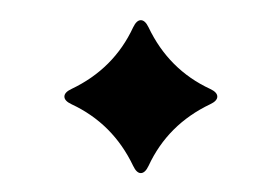

<svg xmlns="http://www.w3.org/2000/svg" viewBox="-20 -166 257 195"><path d="M52.7 -75.7Q95.7 -96.2 115.2 -138.2Q118.7 -145.5 123 -145.5Q127.4 -145.5 130.9 -138.2Q151.4 -95.2 193.4 -75.7Q200.7 -72.3 200.7 -67.9Q200.7 -63.5 193.4 -60.1Q150.4 -39.6 130.9 2.4Q127.4 9.8 123 9.8Q118.7 9.8 115.2 2.4Q94.7 -40.5 52.7 -60.1Q45.4 -63.5 45.4 -67.9Q45.4 -72.3 52.7 -75.7Z"/></svg>

Font: UnifrakturMaguntia21
Style: Book
Weight: 400
Designer: j. 'mach' wust, Gerrit Ansmann, Georg Duffner, based on a font by Peter Wiegel, original typeface by Carl Albert Fahrenw
Version: Version 2017-03-19